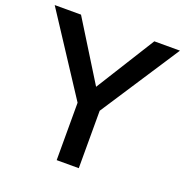

<svg xmlns="http://www.w3.org/2000/svg" viewBox="-136 -847 930 965"><g transform="rotate(20 329.0 -364.5)"><path d="M270 0V-307.1L-5.9 -729H134.8L330.1 -414.1L526.9 -729H664.1L388.2 -307.1V0Z"/></g></svg>

Font: BDO Grotesk Medium
Style: Regular
Weight: 500
Designer: Deni Anggara
Foundry: Lokal Container
Version: Version 2.000